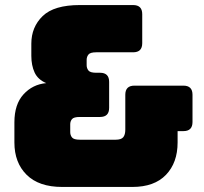

<svg xmlns="http://www.w3.org/2000/svg" viewBox="-20 -740 806 760"><path d="M296 -187H438Q460 -187 468 -197Q476 -207 476 -227V-365Q476 -401 512 -401H706Q742 -401 742 -365V-257Q742 -221 706 -221H683V-176Q683 -96 637 -48Q591 0 504 0H226Q134 0 85.5 -48Q37 -96 37 -176V-256Q37 -327 73 -366.5Q109 -406 163 -411Q130 -425 117 -453Q104 -481 104 -519V-567Q104 -633 149 -676.5Q194 -720 296 -720H507Q543 -720 543 -684V-569Q543 -533 507 -533H361Q337 -533 330 -524Q323 -515 323 -503V-482Q323 -470 330 -461Q337 -452 361 -452H376Q412 -452 412 -416V-313Q412 -277 376 -277H296Q272 -277 265 -268.5Q258 -260 258 -248V-217Q258 -205 265 -196Q272 -187 296 -187Z"/></svg>

Font: Bungee Tint
Style: Regular
Weight: 400
Designer: David Jonathan Ross
Foundry: David Jonathan Ross
Version: Version 2.001